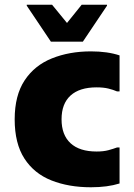

<svg xmlns="http://www.w3.org/2000/svg" viewBox="-20 -780 564 811"><path d="M42 -276Q42 -377 84 -440.5Q126 -504 199.5 -533.5Q273 -563 364 -563Q434 -563 485 -546V-394H474Q458 -401 437.5 -406Q417 -411 388 -411Q316 -411 278 -376.5Q240 -342 240 -276Q240 -210 278 -175Q316 -140 388 -140Q417 -140 437.5 -145.5Q458 -151 474 -157H485V-5Q434 11 364 11Q270 11 197 -18Q124 -47 83 -110.5Q42 -174 42 -276ZM195 -604 93 -756V-760H200L263 -683L325 -760H432V-756L330 -604Z"/></svg>

Font: Kufam ExtraBold
Style: Regular
Weight: 800
Designer: Wael Morcos, Artur Schmal
Foundry: Original Type
Version: Version 1.300; ttfautohint (v1.8.3)